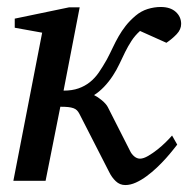

<svg xmlns="http://www.w3.org/2000/svg" viewBox="-20 -515 538 547"><path d="M496.1 -446.8Q496.1 -431.2 483.4 -417.7Q470.7 -404.3 454.1 -393.1L378.9 -426.8Q364.7 -414.1 354.7 -398.7Q344.7 -383.3 336.4 -366.5Q328.1 -349.6 320.1 -332.5Q312 -315.4 301.8 -299.8Q290 -281.7 276.1 -267.3Q262.2 -252.9 248 -244.1Q258.8 -238.8 270.5 -229Q282.2 -219.2 287.1 -210L350.1 -85.9Q354.5 -76.2 362.3 -69.6Q370.1 -63 378.9 -63Q388.7 -63 402.1 -70.8Q415.5 -78.6 428.7 -89.1Q441.9 -99.6 453.1 -110.8Q464.4 -122.1 470.2 -128.9L484.9 -103Q481 -98.1 472.7 -87.6Q464.4 -77.1 452.9 -64.2Q441.4 -51.3 427.2 -37.8Q413.1 -24.4 397.9 -13.2Q382.8 -2 367.2 5.1Q351.6 12.2 336.9 12.2Q321.3 12.2 309.8 1.2Q298.3 -9.8 291 -24.9L206.1 -190.9Q203.1 -196.8 199.2 -200.7Q195.3 -204.6 189.2 -206.8Q183.1 -209 174.1 -210Q165 -210.9 151.9 -210.9L109.9 0H18.1L100.1 -421.9L22 -436V-461.9L176.8 -494.1H207L161.1 -256.8Q185.5 -256.8 203.6 -263.2Q221.7 -269.5 236.1 -281Q250.5 -292.5 261.7 -308.8Q272.9 -325.2 284.2 -345.2Q293.5 -362.8 301.3 -379.4Q309.1 -396 317.9 -411.4Q326.7 -426.8 338.1 -441.4Q349.6 -456.1 366.2 -470.2Q381.8 -483.4 400.6 -489.3Q419.4 -495.1 438 -495.1Q465.3 -495.1 480.7 -481.2Q496.1 -467.3 496.1 -446.8Z"/></svg>

Font: Charis SIL
Style: Italic
Weight: 400
Italic angle: -11°
Foundry: SIL International
Version: Version 4.112